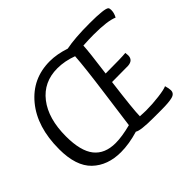

<svg xmlns="http://www.w3.org/2000/svg" viewBox="-145 -905 1146 1146"><g transform="rotate(-45 428.0 -331.5)"><path d="M131 -288Q131 -165 176.5 -107.5Q222 -50 313 -50Q367 -50 444 -70Q447 -94 475 -299.5Q503 -505 508 -588Q444 -612 382 -612Q266 -612 198.5 -525Q131 -438 131 -288ZM48 -263Q48 -450 140.5 -562Q233 -674 380 -674Q440 -674 509 -651Q583 -666 707 -666Q835 -666 851 -650Q856 -644 856 -631Q856 -605 842 -580Q794 -601 678 -601Q639 -601 588 -598Q586 -551 564 -386Q701 -386 734 -390Q736 -374 736 -368Q736 -327 691 -324Q667 -323 555 -323Q528 -112 528 -61Q556 -59 578 -59Q632 -59 687.5 -66Q743 -73 761 -82Q769 -55 769 -40Q769 -13 739.5 -5Q710 3 648 3H578Q469 3 446 -13Q366 11 297 11Q185 11 116.5 -54.5Q48 -120 48 -263Z"/></g></svg>

Font: Overlock
Style: Italic
Weight: 400
Designer: Dario Muhafara
Foundry: Dario Manuel Muhafara
Version: Version 1.001